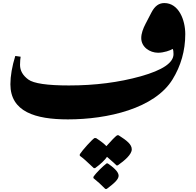

<svg xmlns="http://www.w3.org/2000/svg" viewBox="-20 -754 1279 1256"><path d="M424 27C684 27 992 -44 1109 -235C1163 -323 1192 -422 1192 -531C1192 -624 1149 -734 1055 -734C1020 -734 993 -715 971 -673L932 -598C916 -567 904 -535 904 -505C904 -446 960 -409 1014 -409C1052 -409 1094 -424 1110 -434C1114 -427 1115 -412 1115 -400C1115 -343 1043 -295 901 -255C758 -215 602 -195 431 -195C289 -195 200 -208 165 -234C130 -260 111 -291 111 -330C111 -349 113 -373 115 -383L80 -388C59 -321 48 -256 48 -203C48 -23 211 27 424 27ZM594 346H602C639 319 666 293 680 272C727 313 734 319 742 328H750C796 296 842 256 842 223C842 191 811 166 756 131H746C735 138 706 168 676 202C663 188 642 171 608 149H598C581 160 520 227 502 255V265C531 286 538 294 594 346ZM669 482H678C730 443 756 419 756 395C756 368 717 337 685 315H677C655 332 612 372 591 403V411C625 439 635 448 669 482Z"/></svg>

Font: Noto Nastaliq Urdu
Style: Bold
Weight: 700
Designer: Monotype Design Team (Patrick Giasson: type design, Kamal Mansour: OpenType code, Glenda Bellarosa). Updated by Simon Co
Foundry: Monotype Imaging Inc., Simon Cozens
Version: Version 3.009